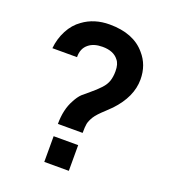

<svg xmlns="http://www.w3.org/2000/svg" viewBox="-134 -832 822 930"><g transform="rotate(20 276.5 -367.0)"><path d="M328 -195.5H200.5Q200.5 -270.5 229.5 -322Q243.5 -349 259.5 -364.5Q268 -372.5 294.5 -394Q321 -415.5 342 -438Q361.5 -459 368.5 -480.8Q375.5 -502.5 375.5 -530.5Q375.5 -568 359.5 -586.5Q334 -620.5 276.5 -620.5Q231.5 -620.5 205.5 -599Q176 -575.5 177 -531H50Q55 -581.5 77.5 -624.2Q100 -667 136 -692Q193 -734 272 -734Q396 -734 457 -661Q503 -609 503 -534Q503 -444.5 424.5 -361.5Q414 -350.5 396.2 -334.2Q378.5 -318 366.5 -305.2Q354.5 -292.5 347 -280.5Q334 -258.5 331 -243Q328 -227.5 328 -195.5ZM328 0H201.5V-132.5H328Z"/></g></svg>

Font: Vortex Mix
Style: Bold
Weight: 700
Designer: Mikhail Sharanda
Foundry: Mikhail Sharanda
Version: Version 4.504;Glyphs 3.1.2 (3151)